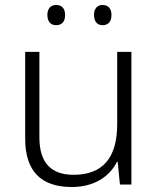

<svg xmlns="http://www.w3.org/2000/svg" viewBox="-20 -791 636 770"><path d="M170 -731C170 -705 183 -690 205 -690C229 -690 241 -705 241 -731C241 -756 229 -771 205 -771C183 -771 170 -756 170 -731ZM357 -731C357 -705 370 -690 391 -690C415 -690 427 -705 427 -731C427 -756 415 -771 391 -771C370 -771 357 -756 357 -731ZM507 -583H450V-293C450 -158 392 -90 275 -90C185 -90 138 -138 138 -240V-583H81V-235C81 -104 145 -41 268 -41C359 -41 420 -84 449 -142H452L461 -51H507Z"/></svg>

Font: Noto Sans Tamil UI Light
Style: Regular
Weight: 300
Designer: Jelle Bosma - Monotype Design Team
Foundry: Monotype Imaging Inc.
Version: Version 2.004